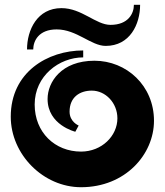

<svg xmlns="http://www.w3.org/2000/svg" viewBox="-20 -754 689 803"><path d="M540 -734C540 -698 517 -650 442 -650C381 -650 322 -720 237 -720C136 -720 93 -629 93 -547H119C119 -583 142 -631 217 -631C301 -631 361 -562 422 -562C523 -562 566 -652 566 -734ZM375 -500C237 -500 179 -411 179 -340C179 -231 295 -203 295 -203L309 -229C309 -229 271 -244 271 -287C271 -348 314 -375 364 -375C421 -375 471 -324 471 -259C471 -186 406 -120 319 -120C210 -120 125 -200 125 -317C125 -437 228 -514 328 -514V-543C179 -543 25 -452 25 -266C25 -108 161 29 319 29C504 29 624 -108 624 -249C624 -396 509 -500 375 -500Z"/></svg>

Font: Ouroboros
Style: Regular
Weight: 400
Designer: Ariel Martín Pérez
Foundry: Velvetyne Type Foundry
Version: Version 2.001;hotconv 1.0.109;makeotfexe 2.5.65596